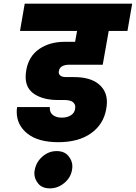

<svg xmlns="http://www.w3.org/2000/svg" viewBox="-20 -760 747 1056"><path d="M359 -404Q338 -404 322.5 -396Q307 -388 304 -370Q303 -366 303 -363Q303 -351 313 -343.5Q323 -336 343 -336H387Q475 -336 521.5 -298.5Q568 -261 568 -199Q568 -180 564 -159Q549 -75 480 -26.5Q411 22 301 22Q190 22 131 -25Q72 -72 72 -145Q72 -157 74 -171H254Q254 -167 254 -164Q254 -140 272 -126.5Q290 -113 320 -113Q350 -113 370 -126Q390 -139 393 -161Q394 -167 394 -172Q394 -188 380 -199Q366 -210 332 -210H298Q220 -210 170.5 -241.5Q121 -273 121 -337Q121 -356 125 -377Q139 -452 196.5 -491Q254 -530 335 -530H393L404 -590H90L116 -740H707L681 -590H578L545 -404ZM376 175Q369 217 333.5 246.5Q298 276 255 276Q212 276 190.5 250Q169 224 169 193Q169 184 171 175Q179 131 213.5 101Q248 71 291 71Q334 71 356 97.5Q378 124 378 154Q378 164 376 175Z"/></svg>

Font: Fz Poppins ExtBd
Style: Italic
Weight: 800
Italic angle: -10°
Designer: Ninad Kale (Devanagari), Jonny Pinhorn (Latin)
Foundry: Indian Type Foundry
Version: Vit hóa bi Vntype.Com & FontZin.Com